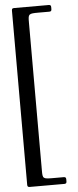

<svg xmlns="http://www.w3.org/2000/svg" viewBox="-61 -806 401 986"><g transform="rotate(-5 139.0 -313.0)"><path d="M50.4 148.1H230.1C238.3 147.7 241.1 144.9 241.5 136.7V124.6C241.1 116.5 238.3 113.6 230.1 113.3H174.4C122.5 113.3 120.7 111.5 120.7 70V-695.7C120.7 -737.6 122.5 -739.7 174.4 -739.7H230.1C238.3 -740.1 241.1 -742.9 241.5 -751.1V-762.8C241.1 -771 238.3 -773.8 230.1 -774.1H50.4C42.3 -773.8 39.4 -771 39.1 -762.8V136.7C39.4 144.9 42.3 147.7 50.4 148.1Z"/></g></svg>

Font: Margiela Serif Text
Style: Regular
Weight: 400
Designer: Andreas Faust, Stefan Endress
Version: Version 1.002;FEAKit 1.0